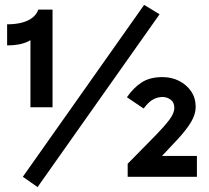

<svg xmlns="http://www.w3.org/2000/svg" viewBox="-20 -720 852 782"><path d="M104 -601 135 -592Q126 -566 93 -550.5Q60 -535 9 -535V-621Q45 -621 71.5 -628.5Q98 -636 114 -649.5Q130 -663 136 -681H194V-283H104ZM133 42 73 0 567 -700 630 -662ZM777 -284Q777 -255 758.5 -223.5Q740 -192 702 -151L622 -66L611 -85H782V0H500V-53L616 -171Q650 -206 670 -232.5Q690 -259 690 -281Q690 -303 675 -314Q660 -325 642 -325Q623 -325 604.5 -315.5Q586 -306 565 -278L497 -324Q523 -362 556.5 -384Q590 -406 642 -406Q679 -406 709.5 -390.5Q740 -375 758.5 -348Q777 -321 777 -284Z"/></svg>

Font: Gabarito
Style: Regular
Weight: 400
Designer: Leandro Assis / Alvaro Franca / Felipe Casaprima
Foundry: Naipe Foundry
Version: Version 1.000